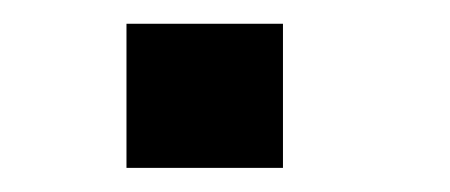

<svg xmlns="http://www.w3.org/2000/svg" viewBox="-20 -658 375 160"><path d="M215.8 -638.2V-518.1H85.4V-638.2Z"/></svg>

Font: Yantramanav Black
Style: Regular
Weight: 900
Version: Version 1.001;PS 1.0;hotconv 1.0.72;makeotf.lib2.5.5900; ttf